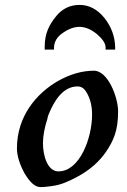

<svg xmlns="http://www.w3.org/2000/svg" viewBox="-20 -734 519 782"><path d="M363 -446C314 -446 266 -432 216 -404C129 -354 49 -261 49 -130C49 -99 60 -65 80 -28C102 9 123 28 145 28C160 28 175 26 190 24C231 19 262 3 293 -13C344 -40 384 -75 412 -116C443 -162 461 -203 461 -280C461 -339 419 -446 363 -446ZM218 -36C173 -36 155 -101 155 -150C155 -180 161 -213 173 -250C174 -257 176 -263 178 -268C199 -319 234 -382 296 -382C310 -382 322 -375 331 -360C347 -335 355 -304 355 -267C355 -174 306 -36 218 -36ZM406 -660C377 -696 343 -714 304 -714C265 -714 232 -698 207 -666C182 -634 162 -601 162 -542V-532H200V-541C201 -564 212 -584 236 -600C285 -634 328 -633 375 -595C398 -575 410 -557 410 -541V-532H449V-542C448 -585 434 -624 406 -660Z"/></svg>

Font: fbb
Style: Bold Italic
Weight: 700
Italic angle: -12°
Designer: David J. Perry, Michael Sharpe
Version: Version 0.991